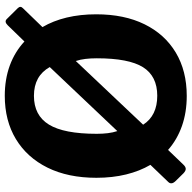

<svg xmlns="http://www.w3.org/2000/svg" viewBox="-19 -773 802 804"><g transform="rotate(-90 382.0 -371.0)"><path d="M749.6 -697.8Q761 -686.4 749.1 -675.4L670.5 -594.2Q696.8 -549.6 710.5 -492.8Q724.1 -436 724.1 -369Q724.1 -251.7 682.4 -166.8Q640.7 -82 564 -36Q487.2 10 382.5 10Q313.5 10 256.4 -10.1Q199.2 -30.3 156.2 -68.2L94.6 -4.1Q85.7 5.4 77.2 5.8Q68.8 6.1 58.5 -3.6L25.9 -36.7Q9 -54.2 21.9 -67.3L93.7 -142.2Q67.5 -186.8 53.5 -243.9Q39.5 -301 39.5 -368.4Q39.5 -487 82 -573Q124.6 -659 201.7 -705.5Q278.8 -752 382.8 -752Q452.2 -752 509.6 -731Q566.9 -710 610.2 -669.7L678.1 -739.6Q692.9 -754.7 703.9 -744L749.6 -697.8ZM223.7 -366.9Q223.7 -342.1 226.3 -320.7Q228.9 -299.3 235.1 -280.7L503.2 -563.7Q465.9 -629.9 382.8 -629.9Q300.8 -629.9 262.3 -567.1Q223.7 -504.4 223.7 -366.9ZM539.9 -366.9Q539.9 -392.7 537.3 -414.3Q534.7 -436 528.5 -454.6L261.8 -172.6Q299.7 -113.5 383.1 -113.5Q465 -113.5 502.5 -173Q539.9 -232.5 539.9 -366.9Z"/></g></svg>

Font: Libre Franklin Thin
Style: Regular
Weight: 100
Designer: Pablo Impallari, Rodrigo Fuenzalida, Nhung Nguyen
Foundry: Impallari Type
Version: Version 3.000